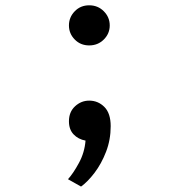

<svg xmlns="http://www.w3.org/2000/svg" viewBox="-20 -504 656 706"><path d="M278 182 230 155Q249.5 133.5 270.2 95.2Q291 57 294.5 13Q267.5 8 250.5 -10Q233.5 -28 233.5 -58Q233.5 -92.5 256 -113.2Q278.5 -134 308 -134Q340.5 -134 363.8 -110.8Q387 -87.5 387 -40Q387 10 370 54Q353 98 327.8 131.2Q302.5 164.5 278 182ZM308 -337Q276 -337 254.8 -358.8Q233.5 -380.5 233.5 -410.5Q233.5 -440.5 254.8 -462.5Q276 -484.5 308 -484.5Q340 -484.5 361.8 -462.5Q383.5 -440.5 383.5 -410.5Q383.5 -380.5 361.8 -358.8Q340 -337 308 -337Z"/></svg>

Font: Overpass Mono Light SemiBold
Style: Regular
Weight: 600
Monospace: yes
Version: Version 4.000